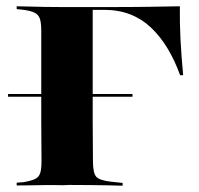

<svg xmlns="http://www.w3.org/2000/svg" viewBox="-20 -591 634 611"><path d="M5.6 -283.1V-291.9H401.6V-283.1ZM111.3 -201.6V-492.7Q111.3 -518.5 106.9 -531.5Q102.4 -544.4 90.3 -550.4Q78.2 -556.5 54.8 -559.7L33.1 -562.1V-571Q49.2 -571 71.8 -570.2Q94.4 -569.4 122.6 -569Q150.8 -568.5 181.5 -568.5H194.4H317.7Q401.6 -568.5 456.5 -569.4Q511.3 -570.2 552.4 -571Q551.6 -520.2 554.4 -464.9Q557.3 -409.7 562.9 -351.6H553.2Q536.3 -398.4 513.3 -436.7Q490.3 -475 460.9 -502.8Q431.5 -530.6 394.4 -545.2Q357.3 -559.7 310.5 -559.7H275V-201.6ZM181.5 -1.6Q150.8 -2.4 122.6 -2Q94.4 -1.6 71.8 -1.2Q49.2 -0.8 33.1 -0.8V-9.7L54.8 -11.3Q78.2 -15.3 90.7 -21Q103.2 -26.6 107.7 -39.5Q112.1 -52.4 112.1 -78.2L111.3 -201.6H275L275.8 -78.2Q275.8 -40.3 286.3 -28.6Q296.8 -16.9 332.3 -12.9L370.2 -8.9V0Q352.4 -0.8 327.4 -1.2Q302.4 -1.6 271.4 -2Q240.3 -2.4 206.5 -2.4H197.6Z"/></svg>

Font: Playfair 144pt SemiExpanded Black
Style: Regular
Weight: 900
Width: 6
Designer: Claus Eggers Sørensen
Foundry: Claus Eggers Sørensen
Version: Version 2.203